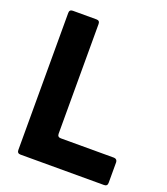

<svg xmlns="http://www.w3.org/2000/svg" viewBox="-139 -860 831 957"><g transform="rotate(20 276.0 -381.5)"><path d="M82 0Q64 0 64 -18V-745Q64 -763 82 -763H207Q225 -763 225 -745V-163Q225 -145 243 -145H525Q533 -145 538 -140Q543 -135 543 -127V-18Q543 0 525 0Z"/></g></svg>

Font: Open Sauce Two ExtraBold
Style: Regular
Weight: 800
Designer: Alfredo Marco Pradil
Foundry: Creative Sauce Fz LLC
Version: Version 1.477